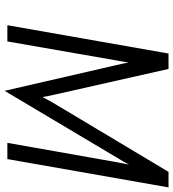

<svg xmlns="http://www.w3.org/2000/svg" viewBox="21 -761 752 834"><g transform="rotate(90 397.0 -344.0)"><path d="M374.5 12 262.5 -474.5Q257 -496.5 251.5 -526.5Q250 -515 247.2 -499.8Q244.5 -484.5 242.5 -473.5L160 0H89.5L212.5 -700H279.5L388.5 -216.5Q392 -201.5 395.5 -185Q399 -168.5 401.5 -152.5Q409 -167.5 418.2 -183.8Q427.5 -200 435.5 -213.5L726.5 -700H794L671 0H600.5L684.5 -475Q686.5 -486.5 689.8 -502.5Q693 -518.5 695 -528.5Q688.5 -516 680.2 -501.8Q672 -487.5 665.5 -477Z"/></g></svg>

Font: Overpass Light
Style: Italic
Weight: 300
Italic angle: -10°
Designer: Delve Withrington, Dave Bailey, Thomas Jockin
Foundry: Delve Fonts LLC
Version: Version 4.000; ttfautohint (v1.8.3)